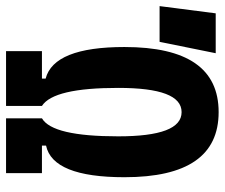

<svg xmlns="http://www.w3.org/2000/svg" viewBox="-83 -669 743 635"><g transform="rotate(90 288.5 -351.5)"><path d="M140.1 0H321.3V-118.7C281.2 -144.5 261.7 -228.5 261.7 -371.1C261.7 -511.2 288.1 -580.6 341.8 -580.6C395.5 -580.6 421.9 -511.2 421.9 -371.1C421.9 -226.1 402.3 -142.1 362.3 -118.7V0H543.5V-118.7H452.6V-132.3C522 -147 557.1 -233.4 557.1 -391.6C557.1 -600.1 485.4 -703.1 341.8 -703.1C198.2 -703.1 126.5 -600.1 126.5 -391.6C126.5 -235.8 161.6 -148.9 231 -130.9V-118.7H140.1ZM-8.8 -507.8H109.4L147 -693.4H15.1Z"/></g></svg>

Font: Cascadia Code
Style: Bold
Weight: 700
Monospace: yes
Designer: Aaron Bell
Foundry: Saja Typeworks
Version: Version 2404.023